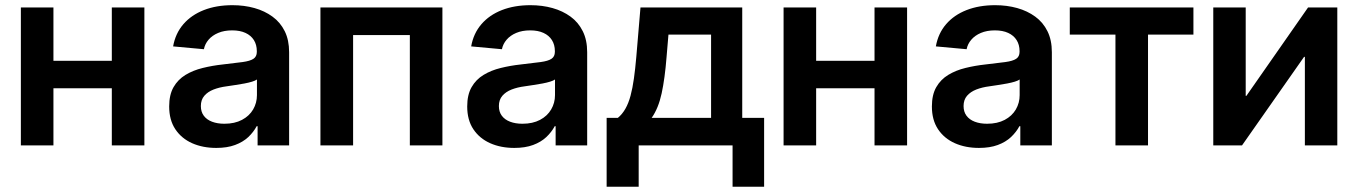

<svg xmlns="http://www.w3.org/2000/svg" viewBox="-20 -558 5213 737"><path d="M441.9 -324.7V-219.2H151.4V-324.7ZM185.1 -529.3V0H60.1V-529.3ZM534.2 -529.3V0H409.2V-529.3Z M810.1 9.8Q758.3 9.8 717.5 -8.3Q676.8 -26.4 653.1 -61.8Q629.4 -97.2 629.4 -149.4Q629.4 -194.3 646.2 -223.6Q663.1 -252.9 692.1 -270.5Q721.2 -288.1 758.1 -297.1Q794.9 -306.2 834.5 -310.5Q882.3 -315.9 911.1 -319.8Q939.9 -323.7 952.9 -332.3Q965.8 -340.8 965.8 -358.9V-361.8Q965.8 -386.2 954.6 -404.1Q943.4 -421.9 922.4 -431.6Q901.4 -441.4 871.1 -441.4Q840.3 -441.4 817.4 -431.6Q794.4 -421.9 780.5 -405.5Q766.6 -389.2 762.7 -369.1L644.5 -379.9Q653.3 -429.7 683.8 -465.1Q714.4 -500.5 762.5 -519.3Q810.5 -538.1 872.1 -538.1Q917.5 -538.1 956.8 -527.1Q996.1 -516.1 1026.1 -494.1Q1056.2 -472.2 1073 -438.2Q1089.8 -404.3 1089.8 -357.4V0H968.8V-73.7H965.3Q953.1 -50.8 932.9 -31.7Q912.6 -12.7 882.3 -1.5Q852.1 9.8 810.1 9.8ZM841.3 -83Q880.9 -83 908.9 -97.9Q937 -112.8 951.7 -137.9Q966.3 -163.1 966.3 -192.9V-252.9Q960.4 -248.5 947.8 -244.6Q935.1 -240.7 918.2 -237.5Q901.4 -234.4 883.5 -231.7Q865.7 -229 849.6 -226.6Q822.3 -223.1 799.8 -214.4Q777.3 -205.6 764.2 -190.2Q751 -174.8 751 -150.9Q751 -128.9 762.2 -113.8Q773.4 -98.6 793.9 -90.8Q814.5 -83 841.3 -83Z M1678.2 -529.3V0H1553.2V-423.3H1335.4V0H1210V-529.3Z M1954.1 9.8Q1902.3 9.8 1861.6 -8.3Q1820.8 -26.4 1797.1 -61.8Q1773.4 -97.2 1773.4 -149.4Q1773.4 -194.3 1790.3 -223.6Q1807.1 -252.9 1836.2 -270.5Q1865.2 -288.1 1902.1 -297.1Q1939 -306.2 1978.5 -310.5Q2026.4 -315.9 2055.2 -319.8Q2084 -323.7 2096.9 -332.3Q2109.9 -340.8 2109.9 -358.9V-361.8Q2109.9 -386.2 2098.6 -404.1Q2087.4 -421.9 2066.4 -431.6Q2045.4 -441.4 2015.1 -441.4Q1984.4 -441.4 1961.4 -431.6Q1938.5 -421.9 1924.6 -405.5Q1910.6 -389.2 1906.7 -369.1L1788.6 -379.9Q1797.4 -429.7 1827.9 -465.1Q1858.4 -500.5 1906.5 -519.3Q1954.6 -538.1 2016.1 -538.1Q2061.5 -538.1 2100.8 -527.1Q2140.1 -516.1 2170.2 -494.1Q2200.2 -472.2 2217 -438.2Q2233.9 -404.3 2233.9 -357.4V0H2112.8V-73.7H2109.4Q2097.2 -50.8 2076.9 -31.7Q2056.6 -12.7 2026.4 -1.5Q1996.1 9.8 1954.1 9.8ZM1985.4 -83Q2024.9 -83 2053 -97.9Q2081.1 -112.8 2095.7 -137.9Q2110.4 -163.1 2110.4 -192.9V-252.9Q2104.5 -248.5 2091.8 -244.6Q2079.1 -240.7 2062.3 -237.5Q2045.4 -234.4 2027.6 -231.7Q2009.8 -229 1993.7 -226.6Q1966.3 -223.1 1943.8 -214.4Q1921.4 -205.6 1908.2 -190.2Q1895 -174.8 1895 -150.9Q1895 -128.9 1906.2 -113.8Q1917.5 -98.6 1938 -90.8Q1958.5 -83 1985.4 -83Z M2308.6 158.7V-105.5H2351.6Q2368.7 -119.6 2380.6 -140.6Q2392.6 -161.6 2400.4 -190.7Q2408.2 -219.7 2413.3 -256.6Q2418.5 -293.5 2422.4 -338.9L2438.5 -529.3H2829.1V-105.5H2913.1V158.7H2792V0H2431.6V158.7ZM2481.4 -105.5H2709.5V-425.3H2545.9L2538.6 -338.9Q2532.2 -257.3 2519.8 -199.7Q2507.3 -142.1 2481.4 -105.5Z M3369.6 -324.7V-219.2H3079.1V-324.7ZM3112.8 -529.3V0H2987.8V-529.3ZM3461.9 -529.3V0H3336.9V-529.3Z M3737.8 9.8Q3686 9.8 3645.3 -8.3Q3604.5 -26.4 3580.8 -61.8Q3557.1 -97.2 3557.1 -149.4Q3557.1 -194.3 3574 -223.6Q3590.8 -252.9 3619.9 -270.5Q3648.9 -288.1 3685.8 -297.1Q3722.7 -306.2 3762.2 -310.5Q3810.1 -315.9 3838.9 -319.8Q3867.7 -323.7 3880.6 -332.3Q3893.6 -340.8 3893.6 -358.9V-361.8Q3893.6 -386.2 3882.3 -404.1Q3871.1 -421.9 3850.1 -431.6Q3829.1 -441.4 3798.8 -441.4Q3768.1 -441.4 3745.1 -431.6Q3722.2 -421.9 3708.3 -405.5Q3694.3 -389.2 3690.4 -369.1L3572.3 -379.9Q3581.1 -429.7 3611.6 -465.1Q3642.1 -500.5 3690.2 -519.3Q3738.3 -538.1 3799.8 -538.1Q3845.2 -538.1 3884.5 -527.1Q3923.8 -516.1 3953.9 -494.1Q3983.9 -472.2 4000.7 -438.2Q4017.6 -404.3 4017.6 -357.4V0H3896.5V-73.7H3893.1Q3880.9 -50.8 3860.6 -31.7Q3840.3 -12.7 3810.1 -1.5Q3779.8 9.8 3737.8 9.8ZM3769 -83Q3808.6 -83 3836.7 -97.9Q3864.7 -112.8 3879.4 -137.9Q3894 -163.1 3894 -192.9V-252.9Q3888.2 -248.5 3875.5 -244.6Q3862.8 -240.7 3845.9 -237.5Q3829.1 -234.4 3811.3 -231.7Q3793.5 -229 3777.3 -226.6Q3750 -223.1 3727.5 -214.4Q3705.1 -205.6 3691.9 -190.2Q3678.7 -174.8 3678.7 -150.9Q3678.7 -128.9 3689.9 -113.8Q3701.2 -98.6 3721.7 -90.8Q3742.2 -83 3769 -83Z M4261.7 0V-425.3H4086.4V-529.3H4561V-425.3H4386.7V0Z M5113.3 0H4988.8V-339.8H4985.8L4747.6 0H4637.2V-529.3H4761.7V-189.9H4764.2L5001 -529.3H5113.3Z"/></svg>

Font: Inter 24pt SemiBold
Style: Regular
Weight: 600
Designer: Rasmus Andersson
Foundry: rsms
Version: Version 4.001;git-66647c0bb